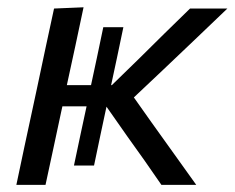

<svg xmlns="http://www.w3.org/2000/svg" viewBox="-20 -520 660 540"><path d="M26 0Q37.5 -55.5 48.5 -106.5Q59 -157 72.5 -218L84 -271.5Q97.5 -336 108.8 -388.5Q120 -441 132 -496L215 -499.5Q203.5 -444.5 192 -391.2Q180.5 -338 168 -280.5H236Q243.5 -316 252.5 -357.5Q261.5 -399 270.5 -443.5H327Q317.5 -399 309 -357.5Q300 -316 292.5 -280.5H294.5L372 -356Q407 -391 443 -426.2Q479 -461.5 514.5 -496H619.5Q574 -452.5 528 -408.5Q481.5 -364.5 436.5 -321.5L356.5 -246L406 -176L469 -88L532 0H434Q410.5 -33.5 386.5 -68.5Q362 -103 338 -136.5L279.5 -220Q271.5 -183.5 262.8 -141.8Q254 -100 244.5 -54.5H188Q197.5 -100 206.5 -142Q215.5 -184 223.5 -221H155.5L152 -205Q140 -149.5 129.8 -101.2Q119.5 -53 108 0Z"/></svg>

Font: Heraclito
Style: Italic
Weight: 400
Italic angle: -12°
Designer: Kostas Bartsokas (font) & Cristiano Sobral (main changes)
Foundry: Kostas Bartsokas (font) & Cristiano Sobral (main changes)
Version: Version 1.00;July 8, 2020;FontCreator 13.0.0.2655 64-bit